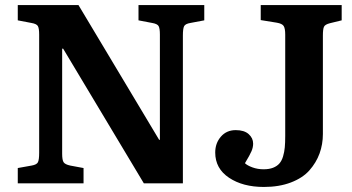

<svg xmlns="http://www.w3.org/2000/svg" viewBox="-20 -720 1384 754"><path d="M49.8 0V-60.1L104 -69.8Q124 -73.2 128.9 -82.8Q133.8 -92.3 133.8 -120.1V-584Q133.8 -608.9 128.7 -617.7Q123.5 -626.5 103 -629.9L49.8 -640.1V-700.2H288.1L605 -170.9H607.9V-584Q607.9 -608.9 602.8 -617.7Q597.7 -626.5 577.1 -629.9L523.9 -640.1V-700.2H782.2V-640.1L728 -629.9Q707.5 -626.5 702.9 -616.9Q698.2 -607.4 698.2 -580.1V0H544.9L228 -528.8H224.1V-116.2Q224.1 -91.8 229.7 -83Q235.4 -74.2 255.9 -69.8L308.1 -60.1V0ZM1016.1 14.2Q933.6 14.2 879.4 -22Q825.2 -58.1 825.2 -121.1Q825.2 -157.7 847.4 -183.3Q869.6 -209 905.8 -209Q939 -209 956.5 -193.4Q974.1 -177.7 974.1 -155.8Q974.1 -141.6 967.8 -126.5Q961.4 -111.3 941.9 -79.1Q950.7 -70.3 971.2 -62.7Q991.7 -55.2 1015.1 -55.2Q1037.1 -55.2 1052.5 -61.3Q1067.9 -67.4 1077.1 -77.9Q1086.4 -88.4 1091.6 -105.7Q1096.7 -123 1098.4 -141.4Q1100.1 -159.7 1100.1 -186V-584Q1100.1 -608.4 1094 -617.9Q1087.9 -627.4 1066.9 -630.9L1003.9 -641.1V-700.2H1321.8V-640.1L1275.9 -628.9Q1256.3 -624 1252.2 -614.7Q1248 -605.5 1248 -580.1V-193.8Q1248 -153.3 1234.9 -117.2Q1221.7 -81.1 1195.1 -51Q1168.5 -21 1122.3 -3.4Q1076.2 14.2 1016.1 14.2Z"/></svg>

Font: Literata Book
Style: Bold
Weight: 700
Designer: Latin by Veronika Burian and Jose Scaglione. Greek by Irene Vlachou. Cyrillic by Vera Evstafieva
Foundry: TypeTogether
Version: Version 2.003;PS 002.003;hotconv 1.0.88;makeotf.lib2.5.64775